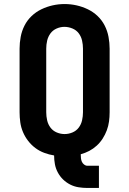

<svg xmlns="http://www.w3.org/2000/svg" viewBox="-20 -766 640 951"><path d="M413 165Q391 165 369 161.5Q347 158 327.5 148Q308 138 292.5 123Q277 108 266.5 88.5Q256 69 252 47.5Q248 26 248 4Q223 0 199 -9Q175 -18 155 -33Q135 -48 119.5 -68Q104 -88 94 -111.5Q84 -135 80.5 -160Q77 -185 77 -210V-525Q77 -554 82.5 -583.5Q88 -613 101.5 -639.5Q115 -666 136.5 -686.5Q158 -707 185 -720Q212 -733 241 -739.5Q270 -746 300 -746Q330 -746 359 -739.5Q388 -733 415 -720Q442 -707 463.5 -686.5Q485 -666 498.5 -639.5Q512 -613 517.5 -583.5Q523 -554 523 -525V-210Q523 -187 520 -164.5Q517 -142 509 -120.5Q501 -99 488.5 -79.5Q476 -60 459 -44.5Q442 -29 422 -18.5Q402 -8 380 -2V0Q380 9 381 18Q382 27 385.5 35Q389 43 396.5 49Q404 55 413 55H470V165ZM300 -102Q320 -102 339 -110Q358 -118 370 -134Q382 -150 386.5 -170Q391 -190 391 -210V-525Q391 -545 386.5 -565Q382 -585 370 -601Q358 -617 338.5 -625Q319 -633 299 -633Q279 -633 260 -624.5Q241 -616 229.5 -600Q218 -584 213.5 -564.5Q209 -545 209 -525V-210Q209 -190 213.5 -170Q218 -150 230 -134Q242 -118 261 -110Q280 -102 300 -102Z"/></svg>

Font: Iosevka Curly Slab XBdEx
Style: Regular
Weight: 800
Width: 7
Monospace: yes
Designer: Belleve Invis
Foundry: Belleve Invis
Version: Version 11.0.0; ttfautohint (v1.8.3)